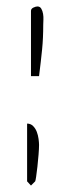

<svg xmlns="http://www.w3.org/2000/svg" viewBox="-20 -640 214 595"><path d="M64 -257Q75 -257 82.5 -249.5Q90 -242 94 -231.5Q98 -221 99.5 -209.5Q101 -198 101 -191Q101 -180 99.5 -161Q98 -142 96 -124Q94 -106 92 -92.5Q90 -79 89 -78L76 -65L64 -78ZM96 -620Q104 -620 108 -613Q112 -606 113.5 -597Q115 -588 114.5 -578.5Q114 -569 114 -564Q114 -522 110.5 -487Q107 -452 101 -404H76V-606Q76 -613 83.5 -616.5Q91 -620 96 -620Z"/></svg>

Font: Miltonian
Style: Regular
Weight: 400
Designer: Pablo Impallari
Foundry: Pablo Impallari
Version: Version 1.008